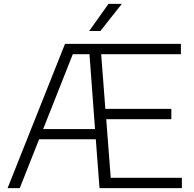

<svg xmlns="http://www.w3.org/2000/svg" viewBox="-20 -965 997 985"><path d="M19 0 313.5 -740H908V-687H499L520.5 -406.5H859V-353.5H525L548 -53H913V0H490.5L471.5 -250.5H180.5L81.5 0ZM353.5 -687 201.5 -303H467.5L439 -687ZM437.5 -806 536.5 -945H605L495 -806Z"/></svg>

Font: Encode Sans SmExp Lt
Style: Regular
Weight: 300
Width: 6
Designer: Multiple Designers
Foundry: Impallari Type
Version: Version 3.002; ttfautohint (v1.8.3) -l 8 -r 50 -G 200 -x 14 